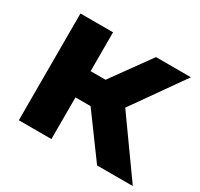

<svg xmlns="http://www.w3.org/2000/svg" viewBox="-121 -700 889 852"><g transform="rotate(30 324.0 -273.5)"><path d="M465.5 0 309 -213.5H231.5V0H64.5V-547H231.5V-348H308L451.5 -547H630.5L445.5 -284.5L648.5 0Z"/></g></svg>

Font: Encode Sans Semi Expanded
Style: Bold
Weight: 700
Width: 6
Designer: Multiple Designers
Foundry: Impallari Type
Version: Version 2.000